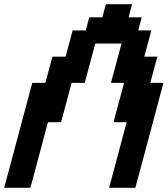

<svg xmlns="http://www.w3.org/2000/svg" viewBox="-20 -895 799 915"><path d="M500 0H625Q647.5 -83 692.1 -250Q736.8 -417 758.8 -500H696.3Q701.7 -520.5 712.9 -562.3Q724.1 -604 730 -625H667.5Q673.3 -645.5 684.6 -687.5Q695.8 -729.5 701.2 -750H638.7L655.3 -812.5H592.8L609.4 -875H484.4L467.8 -812.5H405.3L388.7 -750H326.2Q320.8 -729.5 309.6 -687.7Q298.3 -646 292.5 -625H230Q224.1 -604 212.9 -562.3Q201.7 -520.5 196.3 -500H133.8Q111.8 -417 66.9 -250Q22 -83 0 0H125L208.5 -312.5H271L321.3 -500H383.8L434.1 -687.5H559.1L508.8 -500H571.3L521 -312.5H583.5Z"/></svg>

Font: Faithful 32x
Style: Oblique
Weight: 400
Foundry: Faithful Resource Pack
Version: Version 1.0; January 27, 2023